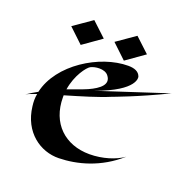

<svg xmlns="http://www.w3.org/2000/svg" viewBox="-123 -794 929 932"><g transform="rotate(20 341.5 -327.5)"><path d="M325 -349C526 -421 504 -487 504 -487C496 -511 472 -520 440 -520C294 -520 107 -405 73 -252C55 -242 36 -231 17 -218C29 -225 48 -232 71 -240C67 -219 67 -198 70 -176C85 -47 181 19 276 17C370 15 483 -14 582 -102C542 -73 476 -52 409 -52C282 -52 194 -134 194 -268V-278C272 -301 357 -326 416 -351C416 -351 535 -394 683 -466ZM296 -347C271 -336 238 -325 197 -310C209 -387 252 -441 268 -450C280 -456 296 -460 313 -460C331 -460 350 -455 360 -441C389 -404 352 -372 296 -347ZM432 -672 337 -606 411 -536 506 -603ZM209 -672 114 -606 188 -536 283 -603Z"/></g></svg>

Font: Eagle Lake
Style: Regular
Weight: 400
Designer: Astigmatic (AOETI)
Foundry: Astigmatic (AOETI)
Version: Version 1.000